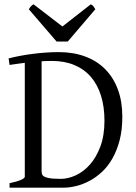

<svg xmlns="http://www.w3.org/2000/svg" viewBox="-20 -872 633 892"><path d="M221.2 -588.9Q196.8 -588.9 173.3 -587.4V-75.2Q173.3 -64.5 178.2 -57.6Q185.1 -49.3 204.6 -45.2Q224.1 -41 262.2 -41Q295.9 -41 331.8 -57.4Q367.7 -73.7 397.5 -107.2Q427.2 -140.6 446.3 -191.4Q465.3 -242.2 465.3 -311Q465.3 -376 449.2 -427.5Q433.1 -479 402.1 -514.9Q371.1 -550.8 325.4 -569.8Q279.8 -588.9 221.2 -588.9ZM548.3 -330.1Q548.3 -269 535.9 -220.9Q523.4 -172.9 502.4 -136Q481.4 -99.1 453.9 -73.5Q426.3 -47.9 395.5 -31.5Q364.7 -15.1 333.3 -7.6Q301.8 0 272.9 0H24.4V-21Q57.6 -27.8 76.4 -35.9Q95.2 -43.9 95.2 -50.8V-580.1Q75.7 -577.6 58.1 -575.2Q40.5 -572.8 24.4 -570.3L20 -600.6Q41.5 -606.4 69.6 -611.8Q97.7 -617.2 128.9 -621.3Q160.2 -625.5 192.1 -627.7Q224.1 -629.9 252.9 -629.9Q320.8 -629.9 375.5 -609.6Q430.2 -589.4 468.5 -550.8Q506.8 -512.2 527.6 -456.5Q548.3 -400.9 548.3 -330.1ZM294.9 -679.2H242.7L113.8 -829.1Q117.2 -834 119.6 -837.4Q122.1 -840.8 124.3 -843.3Q126.5 -845.7 129.2 -847.7Q131.8 -849.6 135.7 -852.1L270 -749L401.9 -852.1Q410.2 -847.7 413.6 -843.3Q417 -838.9 422.9 -829.1Z"/></svg>

Font: Gentium Basic
Style: Regular
Weight: 400
Designer: J. Victor Gaultney and Annie Olsen
Foundry: SIL International
Version: Version 1.100